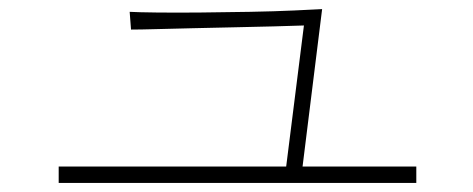

<svg xmlns="http://www.w3.org/2000/svg" viewBox="-20 -589 1040 422"><path d="M109 -187V-223H609L648 -533Q622 -532 581.5 -531Q541 -530 495 -529Q449 -528 404.5 -527Q360 -526 324 -525Q288 -524 268 -524L265 -563Q282 -562 324.5 -561.5Q367 -561 421 -561.5Q475 -562 529.5 -563Q584 -564 627 -566Q670 -568 688 -569L645 -223H895V-187Z"/></svg>

Font: Zen Kaku Gothic New Light
Style: Regular
Weight: 300
Designer: Yoshimichi Ohira
Foundry: Positype
Version: Version 1.002